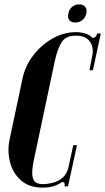

<svg xmlns="http://www.w3.org/2000/svg" viewBox="-20 -852 481 878"><path d="M293 -791Q296 -809 309.5 -820.5Q323 -832 342 -832Q361 -832 370 -820.5Q379 -809 375 -791Q371 -772 357 -760.5Q343 -749 324 -749Q305 -749 296.5 -760.5Q288 -772 293 -791ZM176 6Q113 6 75.5 -27.5Q38 -61 25.5 -112Q13 -163 24 -215L83 -493Q95 -550 131.5 -598Q168 -646 219.5 -675.5Q271 -705 327 -705Q351 -705 371 -698.5Q391 -692 404 -678Q413 -680 416.5 -683.5Q420 -687 425 -699H441L405 -531H389L402 -597Q410 -635 391 -662Q372 -689 326 -689Q281 -689 262 -659Q243 -629 231 -575L135 -121Q125 -73 128 -49.5Q131 -26 143.5 -18Q156 -10 176 -10Q196 -10 221 -16Q246 -22 266.5 -39.5Q287 -57 294 -91L315 -188H332L291 0H275Q277 -9 275 -14Q273 -19 264 -20Q246 -7 224.5 -0.5Q203 6 176 6Z"/></svg>

Font: Emberly Black
Style: Italic
Weight: 900
Italic angle: -12°
Designer: Rajesh Rajput
Foundry: Rajesh Rajput
Version: Version 1.000